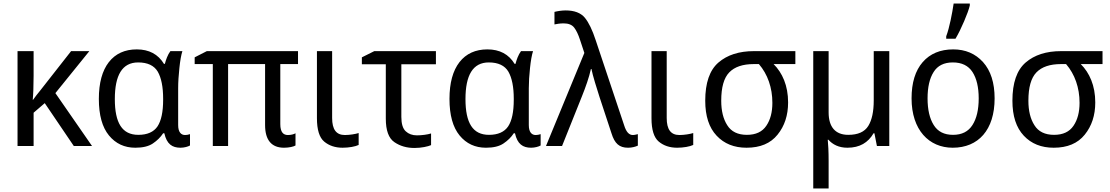

<svg xmlns="http://www.w3.org/2000/svg" viewBox="-20 -825 6272 1085"><path d="M381.8 -536.1 206.1 -312C193.8 -296.9 178.7 -278.3 167 -261.2H165C166.5 -274.4 167.5 -293.5 168.5 -318.8C169.4 -344.2 169.9 -370.1 169.9 -397V-536.1H79.1V0H169.9V-188L232.9 -242.2L397 0H500L293 -298.8L484.9 -536.1Z M761.7 -63C669.9 -63 628.9 -130.4 628.9 -265.1C628.9 -399.9 670.4 -472.2 760.7 -472.2C814 -472.2 851.1 -454.6 871.6 -419.9C891.6 -384.8 901.9 -334 901.9 -267.1V-261.2C901.9 -192.4 891.1 -142.6 870.1 -110.8C848.6 -79.1 812.5 -63 761.7 -63ZM744.6 9.8C786.6 9.8 819.8 2 843.8 -14.2C867.7 -30.3 887.2 -49.3 901.9 -71.8H908.7C922.4 -10.7 953.1 9.8 1000 9.8C1021 9.8 1043.5 3.4 1053.7 -2.9V-66.9C1043.5 -63.5 1034.2 -62 1025.9 -62C1004.4 -62 986.8 -76.7 986.8 -118.2V-326.2C986.8 -361.3 989.3 -399.4 993.7 -440.4C998 -481.4 1003.4 -513.2 1010.7 -536.1H942.9C927.7 -516.1 917.5 -486.8 911.6 -463.9H906.7C873.5 -518.6 822.3 -545.9 752.9 -545.9C685.5 -545.9 632.8 -522 595.2 -474.1C557.6 -425.8 538.6 -356.4 538.6 -266.1C538.6 -174.8 557.6 -106 595.7 -59.6C633.8 -13.2 683.6 9.8 744.6 9.8Z M1606.9 -62C1581.5 -62 1564 -77.1 1564 -124V-462.9H1664.1V-536.1H1148.9L1080.1 -501V-462.9H1182.6V0H1269V-462.9H1478V-118.2C1478 -32.7 1515.1 9.8 1585 9.8C1614.3 9.8 1639.6 3.4 1649.9 -2.9V-71.8C1640.6 -66.4 1625 -62 1606.9 -62Z M1771 -536.1V-157.2C1771 -91.8 1784.7 -47.9 1812 -24.9C1839.4 -2 1874 9.8 1916 9.8C1950.7 9.8 1987.8 3.4 2006.8 -5.9V-73.2C1989.3 -67.4 1955.6 -62 1928.7 -62C1879.9 -62 1856.9 -93.8 1856.9 -158.2V-536.1Z M2095.2 -536.1 2024.9 -501V-461.9H2160.2V-154.8C2160.2 -87.9 2176.3 -43.5 2209 -21.5C2241.2 0.5 2278.8 11.2 2322.3 11.2C2360.8 11.2 2398.9 2.9 2416 -4.9V-70.8C2396.5 -64.5 2362.8 -60.1 2335.9 -60.1C2310.1 -60.1 2289.1 -67.9 2272.9 -83C2256.3 -98.1 2248 -125.5 2248 -164.1V-461.9H2443.4V-536.1Z M2743.2 -63C2651.4 -63 2610.4 -130.4 2610.4 -265.1C2610.4 -399.9 2651.9 -472.2 2742.2 -472.2C2795.4 -472.2 2832.5 -454.6 2853 -419.9C2873 -384.8 2883.3 -334 2883.3 -267.1V-261.2C2883.3 -192.4 2872.6 -142.6 2851.6 -110.8C2830.1 -79.1 2793.9 -63 2743.2 -63ZM2726.1 9.8C2768.1 9.8 2801.3 2 2825.2 -14.2C2849.1 -30.3 2868.7 -49.3 2883.3 -71.8H2890.1C2903.8 -10.7 2934.6 9.8 2981.4 9.8C3002.4 9.8 3024.9 3.4 3035.2 -2.9V-66.9C3024.9 -63.5 3015.6 -62 3007.3 -62C2985.8 -62 2968.3 -76.7 2968.3 -118.2V-326.2C2968.3 -361.3 2970.7 -399.4 2975.1 -440.4C2979.5 -481.4 2984.9 -513.2 2992.2 -536.1H2924.3C2909.2 -516.1 2898.9 -486.8 2893.1 -463.9H2888.2C2855 -518.6 2803.7 -545.9 2734.4 -545.9C2667 -545.9 2614.3 -522 2576.7 -474.1C2539.1 -425.8 2520 -356.4 2520 -266.1C2520 -174.8 2539.1 -106 2577.1 -59.6C2615.2 -13.2 2665 9.8 2726.1 9.8Z M3156.2 0 3268.6 -280.8C3289.6 -333 3309.1 -388.2 3319.3 -435.1H3322.3C3326.2 -415.5 3333 -390.1 3342.3 -358.9C3351.6 -327.6 3360.4 -299.8 3368.2 -275.9L3435.5 -71.8C3453.6 -13.2 3480 9.8 3529.3 9.8C3550.8 9.8 3570.8 4.4 3584.5 -2V-66.9C3577.1 -65.4 3565.9 -62 3556.2 -62C3535.2 -62 3519 -78.6 3507.3 -116.2L3346.2 -598.1C3327.6 -655.3 3307.1 -697.8 3284.7 -725.1C3261.7 -752.4 3225.6 -766.1 3176.3 -766.1C3154.8 -766.1 3130.9 -762.2 3113.3 -757.8V-687C3127 -689.5 3142.6 -692.9 3165.5 -692.9C3192.9 -692.9 3212.9 -684.6 3225.1 -668.5C3237.3 -652.3 3248 -629.9 3257.3 -601.1L3282.2 -525.9L3065.4 0Z M3661.6 -536.1V-157.2C3661.6 -91.8 3675.3 -47.9 3702.6 -24.9C3730 -2 3764.6 9.8 3806.6 9.8C3841.3 9.8 3878.4 3.4 3897.5 -5.9V-73.2C3879.9 -67.4 3846.2 -62 3819.3 -62C3770.5 -62 3747.6 -93.8 3747.6 -158.2V-536.1Z M4433.6 -246.1C4433.6 -341.8 4400.9 -413.6 4351.6 -462.9H4474.6V-536.1H4240.7C4156.7 -536.1 4089.8 -514.6 4040 -471.7C3990.2 -428.7 3965.3 -356.9 3965.3 -255.9C3965.3 -169.4 3986.8 -103.5 4029.8 -58.1C4072.3 -12.7 4128.9 9.8 4198.7 9.8C4275.9 9.8 4334.5 -14.6 4374 -64C4413.6 -112.8 4433.6 -173.3 4433.6 -246.1ZM4055.7 -255.9C4055.7 -331.5 4070.8 -384.8 4101.1 -416C4131.3 -447.3 4177.7 -462.9 4239.7 -462.9H4268.6C4317.9 -405.8 4344.7 -329.6 4344.7 -244.1C4344.7 -191.4 4333.5 -147.9 4310.5 -114.3C4287.6 -80.1 4251 -63 4200.7 -63C4149.4 -63 4112.3 -81.1 4089.8 -117.2C4066.9 -152.8 4055.7 -199.2 4055.7 -255.9Z M4917.5 -536.1V-256.8C4917.5 -194.3 4907.2 -146.5 4886.7 -113.3C4865.7 -79.6 4828.1 -63 4773.4 -63C4700.7 -63 4662.6 -107.4 4662.6 -189.9V-536.1H4575.7V240.2H4662.6V84C4662.6 30.8 4660.2 -11.2 4657.7 -35.2H4661.6C4685.5 -8.3 4720.2 9.8 4768.6 9.8C4838.4 9.8 4885.7 -19 4916.5 -71.8H4921.4L4935.5 0H5005.4V-536.1Z M5600.6 -269C5600.6 -357.4 5578.6 -425.8 5535.2 -474.1C5491.7 -522 5435.5 -545.9 5366.7 -545.9C5293.9 -545.9 5236.3 -522 5194.3 -474.1C5152.3 -425.8 5131.3 -357.4 5131.3 -269C5131.3 -90.8 5229.5 9.8 5363.8 9.8C5508.8 9.8 5600.6 -90.8 5600.6 -269ZM5221.7 -269C5221.7 -332 5232.9 -381.8 5255.9 -418C5278.3 -454.1 5314.5 -472.2 5364.7 -472.2C5415 -472.2 5452.1 -454.1 5475.6 -418C5499 -381.8 5510.7 -332 5510.7 -269C5510.7 -205.6 5499 -155.3 5475.6 -118.7C5452.1 -81.5 5415.5 -63 5365.7 -63C5315.4 -63 5279.3 -81.5 5256.3 -118.7C5233.4 -155.3 5221.7 -205.6 5221.7 -269ZM5379.4 -606C5396 -633.8 5412.1 -667 5428.2 -704.6C5444.3 -742.2 5455.1 -772 5460.4 -793.9V-805.2H5369.1C5361.3 -752 5345.2 -667 5327.1 -620.1V-606Z M6169.4 -246.1C6169.4 -341.8 6136.7 -413.6 6087.4 -462.9H6210.4V-536.1H5976.6C5892.6 -536.1 5825.7 -514.6 5775.9 -471.7C5726.1 -428.7 5701.2 -356.9 5701.2 -255.9C5701.2 -169.4 5722.7 -103.5 5765.6 -58.1C5808.1 -12.7 5864.7 9.8 5934.6 9.8C6011.7 9.8 6070.3 -14.6 6109.9 -64C6149.4 -112.8 6169.4 -173.3 6169.4 -246.1ZM5791.5 -255.9C5791.5 -331.5 5806.6 -384.8 5836.9 -416C5867.2 -447.3 5913.6 -462.9 5975.6 -462.9H6004.4C6053.7 -405.8 6080.6 -329.6 6080.6 -244.1C6080.6 -191.4 6069.3 -147.9 6046.4 -114.3C6023.4 -80.1 5986.8 -63 5936.5 -63C5885.3 -63 5848.1 -81.1 5825.7 -117.2C5802.7 -152.8 5791.5 -199.2 5791.5 -255.9Z"/></svg>

Font: Avrile Sans
Style: Regular
Weight: 400
Designer: Monotype Design Team, Google (font), Stefan Peev (BGR Cyrillic), Cristiano Sobral (main changes)
Foundry: The Avrile Sans Project Authors
Version: Version 3.110